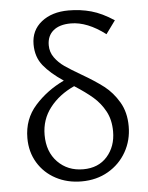

<svg xmlns="http://www.w3.org/2000/svg" viewBox="-52 -753 621 804"><g transform="rotate(-5 258.5 -351.0)"><path d="M48 -192Q48 -272 98.5 -328.5Q149 -385 221 -419Q167 -455 137.5 -491.5Q108 -528 108 -581Q108 -640 152 -675Q196 -710 266 -710Q316 -710 361 -697.5Q406 -685 456 -652L416 -597Q340 -655 271 -655Q223 -655 197 -633Q171 -611 171 -572Q171 -543 187.5 -520Q204 -497 228.5 -480Q253 -463 296 -438Q353 -405 388.5 -377.5Q424 -350 449.5 -307Q475 -264 475 -205Q475 -146 447.5 -97.5Q420 -49 371 -20.5Q322 8 259 8Q199 8 151 -17.5Q103 -43 75.5 -88.5Q48 -134 48 -192ZM270 -42Q334 -42 371 -84Q408 -126 408 -189Q408 -238 388.5 -274Q369 -310 339 -336Q309 -362 262 -392Q198 -363 159.5 -313.5Q121 -264 121 -199Q121 -128 163 -85Q205 -42 270 -42Z"/></g></svg>

Font: LXGW Bright GB
Style: Regular
Weight: 400
Designer: Christian Thalmann (Catharsis Fonts)
Foundry: LXGW / Christian Thalmann (Catharsis Fonts) / Fontworks Inc.
Version: Version 5.510